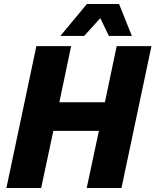

<svg xmlns="http://www.w3.org/2000/svg" viewBox="-20 -941 778 961"><path d="M282 -761H401L482 -850L525 -761H640L576 -921H415ZM12 0H186L247 -286H475L414 0H588L738 -710H564L505 -429H277L336 -710H162Z"/></svg>

Font: Geist ExtraBold
Style: Italic
Weight: 800
Italic angle: -12°
Designer: Basement.studio, Andrés Briganti, Mateo Zaragoza
Foundry: Basement.studio, Vercel, Andrés Briganti, Guido Ferreyra, Mateo Zaragoza
Version: Version 1.500